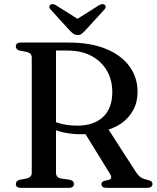

<svg xmlns="http://www.w3.org/2000/svg" viewBox="-20 -905 756 925"><path d="M642.8 -462Q642.8 -413.2 621.3 -373.7Q599.8 -334.3 560.5 -308Q521.2 -281.8 467.3 -271.8Q450.2 -268.9 435.1 -265.7Q419.9 -262.6 404.5 -260.3Q389.1 -258.1 370.8 -258.1Q339.4 -258.1 310.1 -262.5Q280.7 -266.9 256 -275.2Q231.2 -283.5 213.4 -295L217.5 -332.4Q232.2 -322.3 253.6 -314.9Q275 -307.4 300.5 -303.5Q325.9 -299.6 352.3 -299.6Q431.6 -299.6 476.3 -341.4Q521 -383.1 521 -461.5Q521 -519.7 494.9 -564.7Q468.7 -609.8 420.4 -635.6Q372 -661.4 305.9 -661.4H249.8V-72Q249.8 -61.3 255.6 -54.6Q261.4 -47.8 272.7 -45L317 -38.9Q328 -35.6 332.1 -30.8Q336.1 -26 336.1 -18.4Q336.1 0 311.4 0H80.9Q68.2 0 62.2 -5.1Q56.2 -10.1 56.2 -18.4Q56.2 -33.7 75.3 -38.9L108.1 -45Q120.2 -47.9 126.6 -54.6Q133 -61.3 133 -72V-628Q133 -638.7 126.6 -645.4Q120.2 -652.1 108.1 -655L75.3 -661.1Q56.2 -666.3 56.2 -681.6Q56.2 -690.4 62.2 -695.2Q68.2 -700 80.9 -700H309.7Q416.7 -700 491 -669.3Q565.3 -638.6 604.1 -584.8Q642.8 -531.1 642.8 -462ZM381.6 -275.4 497.5 -289.3 635.8 -74.7Q645.1 -60.4 656 -52.2Q666.8 -44 685.8 -39.7Q703.4 -35.5 709 -30.8Q714.6 -26 714.6 -18.4Q714.6 -10.1 708.2 -5.1Q701.7 0 688.7 0H493.5Q468.7 0 468.7 -18.4Q468.7 -24 472.4 -27.9Q476.1 -31.7 483.8 -34.2L502.7 -37.8Q514.1 -41.5 515.6 -48.6Q517.2 -55.7 509.5 -68.2ZM373.3 -801.8 250 -879.4Q232.6 -889.7 222.5 -881.9Q218.2 -878.6 217.7 -872.3Q217.1 -866 224.2 -858.9L316.4 -757.4Q326.3 -747.9 334.3 -742.1Q342.3 -736.3 353.8 -736.3Q365.3 -736.3 373 -742.1Q380.6 -747.9 390 -757.4L482.7 -858.9Q489.5 -866 489.1 -872.3Q488.7 -878.6 484.4 -881.9Q474.1 -889.7 456.7 -879.4L333.4 -801.8Z"/></svg>

Font: Fraunces
Style: Regular
Weight: 900
Version: Version 1.000;[b76b70a41]